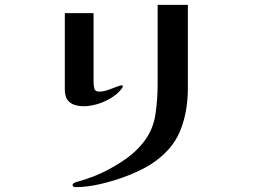

<svg xmlns="http://www.w3.org/2000/svg" viewBox="-20 -741 1040 788"><path d="M484 -387Q484 -391 479 -391Q474 -391 458 -384.5Q442 -378 422.5 -371.5Q403 -365 387 -365Q370 -365 367 -378Q364 -391 364 -404V-687H246V-375Q246 -337 266.5 -321Q287 -305 323 -305Q349 -305 378.5 -313.5Q408 -322 434.5 -338Q461 -354 477 -374Q479 -377 481.5 -380.5Q484 -384 484 -387ZM751 -379V-721H627V-394Q627 -334 618 -272Q609 -210 571 -160Q536 -114 479 -77Q422 -40 369 -19Q353 -13 337.5 -7.5Q322 -2 305 3Q301 4 297 5Q293 6 288 8Q285 9 281.5 11.5Q278 14 278 18Q278 24 283 25.5Q288 27 292 27Q337 27 393.5 14Q450 1 505 -20.5Q560 -42 598 -66Q685 -122 718 -200.5Q751 -279 751 -379Z"/></svg>

Font: UoqMunThenKhung
Style: Regular
Weight: 400
Designer: Font-Kai, 金井和夫, 宇文滿月
Foundry: Kazuo Kanai, Moonlit Owen
Version: Version 1.197